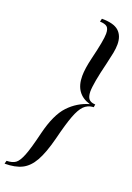

<svg xmlns="http://www.w3.org/2000/svg" viewBox="-272 -846 757 1099"><g transform="rotate(20 107.0 -297.0)"><path d="M282 -674Q282 -650 276.5 -621.5Q271 -593 261 -551Q228 -418 228 -367Q229 -337 240 -323.5Q251 -310 275 -308H280L277 -290H272Q240 -287 218.5 -265.5Q197 -244 178 -194Q159 -144 135 -47Q111 46 82.5 96.5Q54 147 13 167.5Q-28 188 -92 188L-87 169Q-52 168 -33 154.5Q-14 141 3.5 97Q21 53 45 -47Q75 -169 127 -224Q179 -279 250 -299Q154 -327 154 -436Q154 -481 171 -551Q200 -669 200 -709Q200 -740 187 -751Q174 -762 143 -763L148 -782Q221 -782 251.5 -754Q282 -726 282 -674Z"/></g></svg>

Font: Playfair Display
Style: Italic
Weight: 400
Italic angle: -14°
Designer: Claus Eggers Sørensen
Foundry: Claus Eggers Sørensen
Version: Version 1.200; ttfautohint (v1.6)